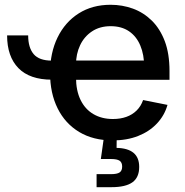

<svg xmlns="http://www.w3.org/2000/svg" viewBox="-20 -568 762 792"><path d="M194.3 -239.3Q102.5 -239.3 55.9 -287.1Q9.3 -335 9.3 -421.9H96.2Q96.2 -371.6 118.9 -344.7Q141.6 -317.9 194.3 -317.9ZM444.8 11.2Q364.7 11.2 306.9 -23.4Q249 -58.1 217.8 -120.8Q186.5 -183.6 186.5 -267.1Q186.5 -350.1 217.5 -413.6Q248.5 -477.1 304.7 -512.7Q360.8 -548.3 436 -548.3Q484.4 -548.3 528.1 -532.5Q571.8 -516.6 606 -483.2Q640.1 -449.7 659.7 -398.2Q679.2 -346.7 679.2 -274.9V-238.8H244.1V-318.4H624L574.7 -292.5Q574.7 -342.3 558.8 -380.1Q543 -418 512.2 -439Q481.4 -460 436.5 -460Q391.6 -460 359.4 -438.5Q327.1 -417 310.3 -381.1Q293.5 -345.2 293.5 -302.2V-249.5Q293.5 -194.3 312.3 -155.8Q331.1 -117.2 365.5 -97.2Q399.9 -77.1 445.8 -77.1Q476.6 -77.1 501.2 -85.9Q525.9 -94.7 543.7 -112.3Q561.5 -129.9 570.3 -155.3L670.9 -135.3Q658.7 -91.8 627.4 -58.6Q596.2 -25.4 549.8 -7.1Q503.4 11.2 444.8 11.2ZM378.4 204.1V150.4H437.5Q462.9 150.4 473.4 143.3Q483.9 136.2 483.9 119.1Q483.9 102.1 473.4 95Q462.9 87.9 437.5 87.9H396L411.6 -22.9H461.4V0L460.9 42Q507.3 43 530.8 62.5Q554.2 82 554.2 120.6Q554.2 164.1 526.1 184.1Q498 204.1 439.9 204.1Z"/></svg>

Font: Inter 17pt Medium
Style: Regular
Weight: 500
Version: Version 4.001;git-66647c0bb